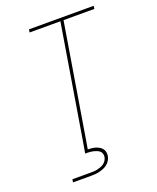

<svg xmlns="http://www.w3.org/2000/svg" viewBox="-171 -834 942 1154"><g transform="rotate(-20 300.0 -257.5)"><path d="M234 0 352 -716H155L158 -735H572L569 -716H372L254 0ZM92 220 95 201H210Q221 201 232.5 200.5Q244 200 254.5 197.5Q265 195 276.5 191Q288 187 297.5 180Q307 173 313.5 163Q320 153 322 142Q324 131 321 120.5Q318 110 310.5 103.5Q303 97 293 93Q283 89 273 86.5Q263 84 252 83Q241 82 230 82H220L234 0H254L243 64Q256 64 269 65.5Q282 67 293 70.5Q304 74 314.5 80Q325 86 332.5 95.5Q340 105 342.5 117Q345 129 343 142Q341 155 333.5 168Q326 181 314.5 190.5Q303 200 289.5 205.5Q276 211 262.5 214.5Q249 218 235 219Q221 220 207 220Z"/></g></svg>

Font: Iosevka Aile Thin Oblique
Style: Regular
Weight: 100
Italic angle: -9°
Designer: Belleve Invis
Foundry: Belleve Invis
Version: Version 31.1.0; ttfautohint (v1.8.4)